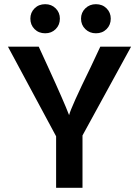

<svg xmlns="http://www.w3.org/2000/svg" viewBox="-20 -897 664 917"><path d="M374 0H248V-246L18 -674H165L210 -576Q249 -491 274 -433.5Q299 -376 304 -362L310 -347Q319 -384 413 -576L459 -674H606L374 -250ZM509 -808Q509 -778 489 -758Q469 -738 438 -738Q408 -738 387.5 -758Q367 -778 367 -808Q367 -837 387.5 -857Q408 -877 438 -877Q469 -877 489 -857Q509 -837 509 -808ZM266 -808Q266 -778 246 -758Q226 -738 196 -738Q165 -738 145 -758Q125 -778 125 -808Q125 -837 145 -857Q165 -877 196 -877Q226 -877 246 -857Q266 -837 266 -808Z"/></svg>

Font: Hind Madurai SemiBold
Style: Regular
Weight: 600
Designer: Jyotish Sonowal
Foundry: Indian Type Foundry
Version: Version 1.001;PS 1.0;hotconv 1.0.86;makeotf.lib2.5.63406; tt